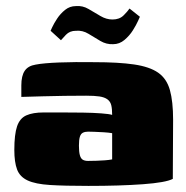

<svg xmlns="http://www.w3.org/2000/svg" viewBox="-20 -607 611 630"><path d="M270 3Q192 3 144 0Q96 -3 70.5 -15Q45 -27 36 -51Q27 -75 27 -115Q27 -166 36 -192.5Q45 -219 66.5 -228.5Q88 -238 123 -238Q149 -238 183.5 -238Q218 -238 252 -237.5Q286 -237 312.5 -235Q339 -233 348 -230Q348 -250 345 -262Q342 -274 332.5 -281Q323 -288 306.5 -290.5Q290 -293 263 -293Q228 -293 192 -292.5Q156 -292 120.5 -291Q85 -290 50 -289V-327Q50 -358 61 -374.5Q72 -391 97 -395Q123 -400 174.5 -402Q226 -404 289 -403Q369 -403 420 -395.5Q471 -388 499 -368.5Q527 -349 537.5 -311.5Q548 -274 548 -214L547 -20Q524 -8 449 -2.5Q374 3 270 3ZM269 -79Q282 -79 296.5 -79.5Q311 -80 324.5 -81Q338 -82 348 -84V-170Q337 -172 320.5 -173Q304 -174 289.5 -174.5Q275 -175 269 -175Q259 -175 252 -171.5Q245 -168 242 -158Q239 -148 239 -129Q239 -109 242 -98Q245 -87 251.5 -83Q258 -79 269 -79ZM351 -462Q329 -461 309.5 -472.5Q290 -484 270.5 -496Q251 -508 229 -506Q209 -506 196.5 -493Q184 -480 180 -475L146 -506Q146 -506 151.5 -518Q157 -530 167.5 -546Q178 -562 193.5 -574.5Q209 -587 229 -587Q251 -589 270.5 -577.5Q290 -566 309.5 -554.5Q329 -543 349 -543Q372 -543 385.5 -556.5Q399 -570 405 -579L439 -552Q439 -552 433 -538.5Q427 -525 416 -507.5Q405 -490 388.5 -476Q372 -462 351 -462Z"/></svg>

Font: Genos Thin Black
Style: Regular
Weight: 900
Version: Version 1.010